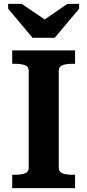

<svg xmlns="http://www.w3.org/2000/svg" viewBox="-20 -970 450 990"><path d="M148 -775H262L388 -925V-950H327L172 -843L247 -845L92 -950H22V-925ZM128 -105V-605Q128 -627 108.5 -634Q89 -641 58 -641H43V-710H367V-641H352Q322 -641 302.5 -634Q283 -627 283 -605V-105Q283 -83 302.5 -76Q322 -69 352 -69H367V0H43V-69H58Q89 -69 108.5 -76Q128 -83 128 -105Z"/></svg>

Font: Roboto Serif SemiBold
Style: Regular
Weight: 600
Designer: Greg Gazdowicz
Foundry: Commercial Type
Version: Version 1.008